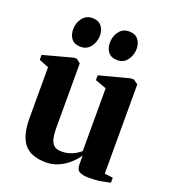

<svg xmlns="http://www.w3.org/2000/svg" viewBox="-137 -840 842 950"><g transform="rotate(20 284.0 -365.0)"><path d="M440 9Q409 9 391.2 0.2Q373.5 -8.5 373.5 -37V-83.5Q357 -59.5 332.8 -38Q308.5 -16.5 278.2 -3.2Q248 10 213.5 10Q134.5 10 98.8 -32.8Q63 -75.5 63 -169V-436L12 -456.5V-482.5L168 -524.5H182L204 -507.5V-170.5Q204 -135 209.5 -112.2Q215 -89.5 228.5 -78.2Q242 -67 266.5 -67Q290.5 -67 309 -72.8Q327.5 -78.5 341.8 -87.2Q356 -96 366.5 -105V-436L307.5 -457V-482.5L467 -524.5H483L507 -507.5V-37L551 -32V-5.5Q533 -1.5 505 3.8Q477 9 440 9ZM179 -586Q147.5 -586 131.5 -605.2Q115.5 -624.5 115.5 -655Q115.5 -689.5 135 -714.8Q154.5 -740 186.5 -740H187.5Q218.5 -740 234.8 -720.5Q251 -701 251 -670.5Q251 -638.5 232 -612.2Q213 -586 179.5 -586ZM372.5 -586Q341 -586 325 -605.2Q309 -624.5 309 -655Q309 -689.5 328.2 -714.8Q347.5 -740 380 -740H381Q412 -740 428 -720.5Q444 -701 444 -670.5Q444 -638.5 425 -612.2Q406 -586 373.5 -586Z"/></g></svg>

Font: Merriweather 120pt
Style: Bold
Weight: 700
Designer: Eben Sorkin
Foundry: Eben Sorkin
Version: Version 2.100